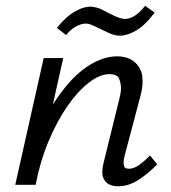

<svg xmlns="http://www.w3.org/2000/svg" viewBox="-20 -643 595 668"><path d="M392 5Q376 5 364 0.5Q352 -4 344.5 -15Q337 -26 336.5 -35Q336 -44 336 -46Q336 -60 341 -79L396 -302Q401 -322 401 -337Q401 -351 395 -368Q389 -385 360 -385Q327 -385 288.5 -355Q250 -325 214 -273Q178 -221 148.5 -150.5Q119 -80 104 0H33L132 -441H200L164 -280Q181 -306 198 -328Q242 -386 291.5 -416.5Q341 -447 387 -447Q412 -447 431.5 -438Q451 -429 462.5 -411Q474 -393 475 -377.5Q476 -362 476 -359Q476 -334 467 -303L413 -99Q410 -87 410 -77Q410 -72 412 -64Q414 -56 429 -56Q445 -56 462.5 -68Q480 -80 502 -102L527 -71Q490 -34 457.5 -14.5Q425 5 392 5ZM178 -546Q193 -565 209.5 -580Q226 -595 243.5 -604.5Q261 -614 274 -617Q287 -620 294 -620Q302 -620 309 -618Q322 -616 333.5 -610Q345 -604 357 -598Q369 -592 381 -586.5Q393 -581 406 -578Q410 -577 414 -577Q432 -577 450 -589Q468 -601 485 -623L518 -599Q485 -555 454 -537Q423 -519 398 -519Q390 -519 383 -520Q369 -523 357 -529Q345 -535 333 -540.5Q321 -546 310 -551.5Q299 -557 288 -560Q283 -561 278 -561Q263 -561 244.5 -551Q226 -541 210 -521Z"/></svg>

Font: Isabella Sans
Style: Italic
Weight: 400
Italic angle: -12°
Designer: Christian Thalmann (Catharsis Fonts), Cristiano Sobral
Foundry: The Isabella Sans Project Authors
Version: Version 2.026; ttfautohint (v1.8.4.7-5d5b-dirty)